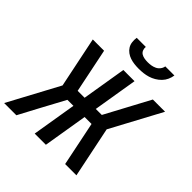

<svg xmlns="http://www.w3.org/2000/svg" viewBox="-251 -1133 1311 1311"><g transform="rotate(45 404.5 -477.5)"><path d="M-5 0 192 -367 116 -735H225L291 -414H358L411 -735H519L466 -414H524Q567 -494 610 -574.5Q653 -655 696 -735H814L617 -368L693 0H584L518 -321H451L398 0H290L343 -321H285L188 -141L113 0ZM479 -815Q457 -815 436 -817.5Q415 -820 395.5 -826.5Q376 -833 359.5 -845Q343 -857 332.5 -874Q322 -891 319.5 -912Q317 -933 320 -955H408Q406 -939 412 -924.5Q418 -910 431 -902.5Q444 -895 459.5 -892.5Q475 -890 491 -890Q507 -890 523.5 -892.5Q540 -895 556 -902.5Q572 -910 583 -924.5Q594 -939 596 -955H684Q681 -933 671.5 -912Q662 -891 645.5 -874Q629 -857 608.5 -845Q588 -833 566.5 -826.5Q545 -820 523 -817.5Q501 -815 479 -815Z"/></g></svg>

Font: Iosevka Aile Semibold
Style: Italic
Weight: 600
Italic angle: -9°
Designer: Belleve Invis
Foundry: Belleve Invis
Version: Version 31.1.0; ttfautohint (v1.8.4)